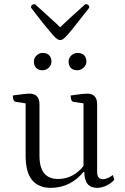

<svg xmlns="http://www.w3.org/2000/svg" viewBox="-20 -897 603 929"><path d="M225 12Q167 12 135.5 -25.5Q104 -63 104 -145V-397L57 -404Q42 -406 42 -435Q77 -440 94.5 -442Q112 -444 122 -444Q171 -444 171 -392V-143Q171 -31 261 -31Q300 -31 331.5 -48.5Q363 -66 384 -94V-397L336 -404Q322 -406 322 -435Q357 -440 374.5 -442Q392 -444 402 -444Q450 -444 450 -392V-65Q450 -30 478 -30Q489 -30 502.5 -36Q516 -42 526 -50L533 -27Q517 -9 494 1.5Q471 12 450 12Q388 12 388 -65H384Q320 12 225 12ZM355 -557Q333 -557 322.5 -568.5Q312 -580 312 -599Q312 -617 325.5 -629Q339 -641 355 -641Q376 -641 387 -629.5Q398 -618 398 -599Q398 -582 384 -569.5Q370 -557 355 -557ZM186 -557Q165 -557 154.5 -568.5Q144 -580 144 -599Q144 -617 157.5 -629Q171 -641 186 -641Q207 -641 218 -629.5Q229 -618 229 -599Q229 -582 216 -569.5Q203 -557 186 -557ZM271 -703Q265 -703 257.5 -707.5Q250 -712 236.5 -727Q223 -742 197.5 -773.5Q172 -805 130 -860Q130 -877 149 -877Q196 -834 225.5 -807.5Q255 -781 271 -765Q287 -781 316 -807.5Q345 -834 393 -877Q412 -877 412 -860Q369 -805 344 -773.5Q319 -742 305.5 -727Q292 -712 285 -707.5Q278 -703 271 -703Z"/></svg>

Font: Petrona Light
Style: Regular
Weight: 300
Designer: Ringo R. Seeber
Foundry: Ringo R. Seeber
Version: Version 2.001; ttfautohint (v1.8.3)